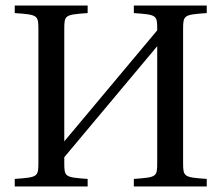

<svg xmlns="http://www.w3.org/2000/svg" viewBox="-20 -670 795 690"><path d="M33 0H295V-27C212 -33 211 -34 211 -87V-105L545 -504V-87C545 -34 544 -33 461 -27V0H723V-27C640 -33 638 -34 638 -87V-563C638 -616 640 -617 723 -623V-650H461V-623C544 -617 545 -616 545 -563V-561L211 -162V-563C211 -616 212 -617 295 -623V-650H33V-623C116 -617 118 -616 118 -563V-87C118 -34 116 -33 33 -27Z"/></svg>

Font: erewhon
Style: Regular
Weight: 400
Version: Version 1.0.0